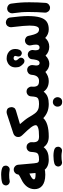

<svg xmlns="http://www.w3.org/2000/svg" viewBox="1085 -1881 1088 3298"><g transform="rotate(-90 1629.0 -232.0)"><path d="M28.8 -182.1C28.8 -77.6 102.1 2 277.8 2C293 2 320.3 0.5 341.8 -2C349.1 -2.9 356 -4.9 362.3 -7.8C397.5 35.2 452.6 61.5 536.6 61.5H537.1C560.1 61.5 580.1 53.2 596.2 37.1C612.3 20.5 620.1 1 620.1 -22C620.1 -44.9 612.3 -64.9 596.2 -81.1C580.1 -97.2 560.1 -105.5 537.1 -105.5H536.6C514.6 -105.5 499.5 -110.8 490.7 -121.1C481.9 -131.3 476.1 -154.3 472.7 -190.9L448.2 -463.4C445.8 -486.3 436.5 -504.9 419.9 -519C403.3 -533.2 385.3 -540 366.2 -540C363.3 -540 360.4 -540 357.4 -539.6C336.4 -537.6 318.4 -528.8 304.2 -513.7C289.6 -498.5 281.7 -480.5 280.8 -460C274.4 -452.6 263.7 -444.8 248 -435.5C231.9 -426.3 216.3 -418 200.2 -410.6C86.9 -358.4 28.8 -276.4 28.8 -182.1ZM95.2 -657.2C100.6 -640.1 109.9 -627.4 123.5 -620.1C136.7 -612.3 149.4 -608.4 160.6 -608.4C166 -608.4 171.9 -609.4 177.7 -610.8C198.7 -616.2 233.4 -618.7 276.9 -618.7C299.8 -618.7 328.6 -615.2 347.7 -611.3C353.5 -609.9 359.4 -609.4 364.7 -609.4C380.9 -609.4 402.8 -612.8 420.9 -638.7C429.2 -649.9 433.1 -662.6 433.1 -675.8C433.1 -681.2 431.6 -689.9 428.7 -702.6C425.3 -715.3 415 -726.6 397 -736.8C369.1 -748.5 327.6 -756.3 276.9 -756.3C229.5 -756.3 178.2 -750.5 141.1 -739.3C123 -733.4 110.8 -724.1 103.5 -710.9C96.2 -697.8 92.8 -686 92.8 -675.3C92.8 -669.4 93.8 -663.6 95.2 -657.2ZM196.8 -192.9C196.8 -212.9 221.7 -234.4 271.5 -258.3C280.3 -262.7 289.1 -266.6 297.4 -271L306.6 -166.5C295.4 -165.5 285.6 -165 277.8 -165C215.3 -165 196.8 -176.8 196.8 -192.9Z M453.1 -22C453.1 1 461.4 20.5 478 37.1C494.6 53.2 514.2 61.5 537.1 61.5C581.1 61.5 620.6 55.7 655.8 43.5C690.9 31.2 722.2 8.3 750 -26.4C792.5 36.6 856.4 61.5 932.6 61.5H933.1C956.1 61.5 976.1 53.2 992.2 37.1C1008.3 20.5 1016.1 1 1016.1 -22C1016.1 -44.9 1008.3 -64.9 992.2 -81.1C976.1 -97.2 956.1 -105.5 933.1 -105.5H932.6C893.1 -105.5 867.2 -114.3 854 -131.3C840.8 -148.4 834.5 -171.9 834.5 -202.1C834.5 -210.9 835 -220.2 835.9 -230.5V-236.8C835.9 -256.8 828.6 -274.9 814.5 -292C800.3 -309.1 781.2 -317.9 758.3 -319.3C755.9 -319.8 753.4 -319.8 751 -319.8C731 -319.8 712.4 -313 695.8 -299.3C679.2 -285.6 669.9 -266.1 668.5 -240.2C666.5 -206.5 663.1 -180.2 657.7 -160.6C652.3 -140.6 640.6 -126.5 623 -118.2C605 -109.9 576.7 -105.5 537.1 -105.5C514.2 -105.5 494.6 -97.2 478 -81.1C461.4 -64.9 453.1 -44.9 453.1 -22ZM419.9 241.2C425.3 258.3 434.6 271 447.8 278.8C461.4 286.1 474.1 290 485.4 290C490.7 290 496.6 289.1 502.4 287.6C523.4 282.2 558.1 279.8 601.6 279.8C624.5 279.8 653.3 283.2 672.4 287.1C678.2 288.6 684.1 289.1 689.5 289.1C705.6 289.1 727.5 285.6 745.6 259.8C753.9 248.5 757.8 235.8 757.8 222.7C757.8 217.3 756.3 208.5 753.4 195.8C750 183.1 739.7 171.9 721.7 161.6C693.8 149.9 652.3 142.1 601.6 142.1C554.2 142.1 502.9 147.9 465.8 159.2C447.8 165 435.5 174.3 428.2 187.5C420.9 200.7 417.5 212.4 417.5 223.1C417.5 229 418.5 234.9 419.9 241.2Z M849.1 -22C849.1 1 857.4 20.5 874 37.1C890.6 53.2 910.2 61.5 933.1 61.5C1090.8 61.5 1194.3 28.8 1249 -32.2C1314 28.8 1388.7 61.5 1490.7 61.5H1491.2C1514.2 61.5 1534.2 53.2 1550.3 37.1C1566.4 20.5 1574.2 1 1574.2 -22C1574.2 -44.9 1566.4 -64.9 1550.3 -81.1C1534.2 -97.2 1514.2 -105.5 1491.2 -105.5H1490.7C1450.2 -105.5 1418 -111.3 1393.1 -123.5C1368.2 -135.3 1346.7 -153.8 1328.1 -179.2C1309.1 -204.6 1288.1 -237.8 1265.1 -278.3C1264.2 -280.3 1263.2 -282.2 1261.7 -284.2C1238.3 -323.2 1201.2 -368.7 1146 -433.1L1380.9 -502.9C1402.8 -509.3 1418 -520 1426.3 -534.7C1434.1 -549.3 1438 -563.5 1438 -576.7C1438 -585.9 1436.5 -595.7 1433.6 -606C1426.8 -630.4 1415.5 -646 1399.4 -652.8C1383.3 -659.2 1368.7 -662.6 1356.4 -662.6C1344.2 -662.6 1331.5 -660.6 1317.9 -656.2L986.3 -546.9C947.3 -534.7 924.3 -502 924.3 -465.3C924.3 -445.3 928.7 -429.2 937 -417C945.3 -404.8 958 -389.6 975.1 -372.6C1068.4 -276.9 1127.9 -208.5 1127.9 -161.6C1127.9 -145.5 1113.3 -132.3 1084 -121.6C1054.7 -110.8 1004.4 -105.5 933.1 -105.5C910.2 -105.5 890.6 -97.2 874 -81.1C857.4 -64.9 849.1 -44.9 849.1 -22Z M1407.2 -22C1407.2 1 1415.5 20.5 1432.1 37.1C1448.7 53.2 1468.3 61.5 1491.2 61.5C1535.2 61.5 1574.7 55.7 1609.9 43.5C1645 31.2 1676.3 8.3 1704.1 -26.4C1746.6 36.6 1810.5 61.5 1886.7 61.5H1887.2C1910.2 61.5 1930.2 53.2 1946.3 37.1C1962.4 20.5 1970.2 1 1970.2 -22C1970.2 -44.9 1962.4 -64.9 1946.3 -81.1C1930.2 -97.2 1910.2 -105.5 1887.2 -105.5H1886.7C1847.2 -105.5 1821.3 -114.3 1808.1 -131.3C1794.9 -148.4 1788.6 -171.9 1788.6 -202.1C1788.6 -210.9 1789.1 -220.2 1790 -230.5V-236.8C1790 -256.8 1782.7 -274.9 1768.6 -292C1754.4 -309.1 1735.4 -317.9 1712.4 -319.3C1710 -319.8 1707.5 -319.8 1705.1 -319.8C1685.1 -319.8 1666.5 -313 1649.9 -299.3C1633.3 -285.6 1624 -266.1 1622.6 -240.2C1620.6 -206.5 1617.2 -180.2 1611.8 -160.6C1606.4 -140.6 1594.7 -126.5 1577.1 -118.2C1559.1 -109.9 1530.8 -105.5 1491.2 -105.5C1468.3 -105.5 1448.7 -97.2 1432.1 -81.1C1415.5 -64.9 1407.2 -44.9 1407.2 -22ZM1446.3 210.9C1446.3 223.1 1448.2 234.9 1452.6 246.1C1461.9 270 1482.9 292 1527.3 292C1548.8 292 1565.4 287.6 1577.6 278.3C1601.1 260.3 1608.9 231.9 1608.9 210.9C1608.9 196.3 1604.5 182.1 1596.2 168.9C1583 147.9 1559.6 131.8 1525.9 131.8C1502.9 131.8 1483.9 140.1 1468.8 156.2C1453.6 172.4 1446.3 190.4 1446.3 210.9Z M1803.7 -22C1803.7 1 1812 20.5 1828.1 37.1C1844.7 53.2 1864.3 61.5 1887.2 61.5C1944.3 61.5 1997.6 39.1 2042 3.4C2076.7 44.9 2125 71.3 2181.6 71.3C2232.4 71.3 2281.7 47.4 2322.8 5.9C2361.3 46.9 2414.1 70.3 2475.1 70.3C2537.1 70.3 2589.4 44.9 2626 0.5C2667 39.6 2715.8 61.5 2773.9 61.5H2774.4C2797.4 61.5 2817.4 53.2 2833.5 37.1C2849.6 20.5 2857.4 1 2857.4 -22C2857.4 -44.9 2849.6 -64.9 2833.5 -81.1C2817.4 -97.2 2797.4 -105.5 2774.4 -105.5H2773.9C2758.3 -105.5 2744.6 -108.9 2732.9 -115.7C2709 -129.4 2689.5 -166 2671.4 -244.6C2669.4 -253.9 2667 -265.1 2664.1 -278.3L2663.1 -282.2C2658.7 -304.2 2648.4 -320.8 2631.3 -331.5C2614.3 -342.3 2598.6 -347.7 2583.5 -347.7C2576.7 -347.7 2569.8 -346.7 2563 -344.7C2539.1 -339.4 2521 -325.7 2508.8 -304.2C2501 -291 2497.1 -277.8 2497.1 -264.6C2497.1 -258.3 2498 -251.5 2500 -244.6C2507.3 -212.9 2511.7 -184.6 2511.7 -155.3C2511.7 -116.7 2492.7 -96.7 2463.9 -96.7C2424.8 -96.7 2414.6 -125.5 2414.6 -165C2414.6 -171.4 2415 -178.2 2415.5 -185.5C2417 -193.4 2418 -201.2 2418.5 -208.5C2418.9 -212.9 2419.4 -216.8 2419.4 -220.7C2419.4 -237.3 2413.6 -253.4 2401.4 -269.5C2389.2 -285.2 2372.6 -294.4 2351.6 -297.9C2349.1 -298.3 2347.2 -298.3 2344.7 -298.3C2344.2 -298.8 2343.8 -298.8 2343.3 -298.8H2340.3C2322.8 -298.8 2306.6 -293.5 2292.5 -282.7L2292 -282.2C2291.5 -282.2 2291.5 -282.2 2291 -281.7C2273.9 -268.6 2264.2 -252 2261.2 -231C2259.3 -217.8 2257.8 -206.5 2257.3 -196.3C2252 -157.2 2244.1 -130.9 2234.4 -116.7C2224.1 -102.5 2211.4 -95.7 2195.3 -95.7C2167 -95.7 2152.8 -115.2 2152.8 -154.3C2152.8 -162.1 2153.8 -174.8 2159.7 -213.4C2160.2 -217.8 2160.6 -222.7 2160.6 -227.1C2160.6 -244.1 2154.3 -261.2 2142.1 -278.3C2129.4 -295.4 2111.8 -305.2 2088.9 -308.6C2084.5 -309.1 2079.6 -309.6 2075.2 -309.6C2057.6 -309.6 2040.5 -303.2 2023.9 -291C2007.3 -278.3 1997.1 -260.7 1993.7 -237.8C1991.7 -222.7 1990.2 -210.4 1988.8 -200.7C1976.6 -137.2 1942.9 -105.5 1887.2 -105.5C1864.3 -105.5 1844.7 -97.2 1828.1 -81.1C1812 -64.9 1803.7 -44.9 1803.7 -22ZM2120.6 -508.8V-508.3C2120.6 -474.6 2126.5 -448.2 2137.7 -429.7C2148.9 -411.1 2162.6 -394.5 2178.7 -379.4C2190.4 -367.7 2201.2 -360.8 2211.4 -358.9C2221.7 -356.9 2228 -356 2231.4 -356C2243.7 -356 2254.9 -360.4 2264.6 -369.1C2275.9 -379.4 2282.7 -389.2 2284.7 -398.9C2286.6 -408.2 2287.6 -414.6 2287.6 -418C2287.6 -430.2 2283.2 -440.4 2273.9 -449.7C2260.3 -463.9 2251 -475.1 2246.6 -482.9C2242.2 -490.7 2239.7 -499.5 2239.7 -508.8C2239.7 -519.5 2243.7 -527.8 2251.5 -533.2C2267.1 -544.4 2278.8 -542 2280.3 -542C2299.3 -542 2317.4 -532.2 2317.4 -512.2C2317.4 -504.4 2315.4 -496.6 2312 -489.3C2308.6 -479 2306.6 -469.7 2306.6 -460.9C2306.6 -455.1 2308.1 -447.3 2310.5 -437.5C2313 -427.7 2321.8 -418.5 2335.9 -410.2C2346.7 -403.8 2356.9 -400.9 2366.2 -400.9C2374 -400.9 2383.8 -404.3 2395.5 -410.6C2407.2 -417 2416.5 -428.7 2423.8 -444.8C2433.1 -464.8 2436.5 -489.3 2436.5 -512.2C2436.5 -545.4 2429.2 -573.2 2414.1 -595.2C2383.8 -639.2 2332.5 -661.6 2279.8 -661.6H2258.8C2245.1 -661.1 2226.1 -655.8 2202.1 -644.5C2153.8 -622.1 2120.6 -577.1 2120.6 -508.8Z M2690.9 -22C2690.9 1 2699.2 20.5 2715.3 37.1C2731.9 53.2 2751.5 61.5 2774.4 61.5C2828.6 61.5 2872.6 49.8 2906.2 25.9C2972.7 -21.5 3002 -125 3002 -299.3C3002 -337.9 3000 -381.3 2996.1 -429.2C2992.2 -476.6 2985.8 -534.7 2977.1 -602.5C2974.1 -625.5 2964.4 -643.1 2947.3 -656.2C2930.2 -668.9 2912.6 -675.3 2894.5 -675.3C2890.6 -675.3 2886.7 -674.8 2882.8 -674.3C2859.9 -671.4 2842.3 -661.6 2829.6 -644.5C2816.9 -627.4 2810.5 -609.4 2810.5 -590.8C2810.5 -587.4 2810.5 -583.5 2811 -580.1C2831.5 -401.9 2838.4 -324.2 2838.4 -268.6C2838.4 -154.8 2816.9 -105.5 2774.4 -105.5C2751.5 -105.5 2731.9 -97.2 2715.3 -81.1C2699.2 -64.9 2690.9 -44.9 2690.9 -22Z M3050.3 -558.1C3068.4 -425.8 3071.8 -375 3071.8 -277.3C3071.8 -185.1 3067.9 -87.9 3061.5 -7.3C3061 -4.9 3061 -2 3061 0.5C3061 20 3068.4 38.1 3082.5 55.2C3096.7 71.8 3114.7 81.1 3137.7 83C3140.1 83.5 3143.1 83.5 3145.5 83.5C3165.5 83.5 3183.6 76.2 3200.7 62C3217.3 47.9 3226.6 29.3 3228.5 6.3C3234.9 -73.7 3238.8 -172.4 3238.8 -268.6C3238.8 -379.9 3234.4 -446.8 3216.3 -580.6C3213.4 -603.5 3203.6 -621.1 3186.5 -634.3C3169.4 -647 3151.9 -653.3 3133.8 -653.3C3129.9 -653.3 3126 -652.8 3122.1 -652.3C3099.1 -649.4 3081.5 -639.6 3068.8 -622.6C3055.7 -605.5 3049.3 -587.9 3049.3 -569.8C3049.3 -565.9 3049.8 -562 3050.3 -558.1Z"/></g></svg>

Font: Mikhak Black
Style: Regular
Weight: 900
Designer: Amin Abedi
Version: Version 3.2